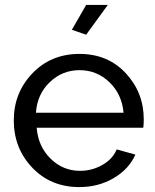

<svg xmlns="http://www.w3.org/2000/svg" viewBox="-20 -750 631 780"><path d="M330 -609 272 -629 330 -730H418ZM302 10Q186 10 111 -69Q36 -148 36 -261Q36 -373 111.5 -452Q187 -531 303 -531Q418 -531 491 -452.5Q564 -374 564 -265Q564 -243 562 -231H129Q135 -155 185.5 -105.5Q236 -56 305 -56Q354 -56 396 -80Q438 -104 454 -143L530 -122Q504 -63 442 -26.5Q380 10 302 10ZM126 -292H482Q475 -368 424 -416.5Q373 -465 303 -465Q233 -465 182 -416Q131 -367 126 -292Z"/></svg>

Font: Raleway-v4020 Medium
Style: Regular
Weight: 500
Designer: Matt McInerney, Pablo Impallari, Rodrigo Fuenzalida
Foundry: Matt McInerney, Pablo Impallari, Rodrigo Fuenzalida
Version: Version 4.020;PS 004.020;hotconv 1.0.88;makeotf.lib2.5.64775